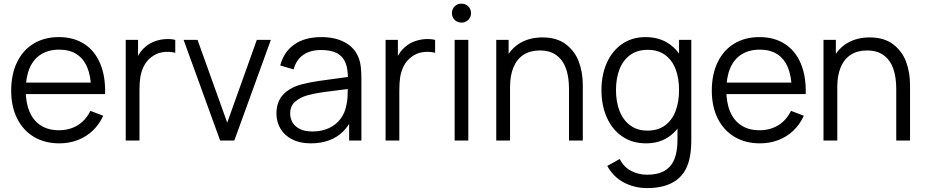

<svg xmlns="http://www.w3.org/2000/svg" viewBox="-20 -754 4962 1030"><path d="M40 -267.7Q40 -355.3 71.4 -420.2Q102.8 -485.2 160.5 -520.1Q218.2 -555 295.7 -555Q375 -555 431.8 -518.4Q488.7 -481.8 517.6 -412.9Q546.5 -344 543.8 -249.3H469V-275.3Q467.7 -345.5 448 -392.6Q428.3 -439.7 390.5 -463.7Q352.7 -487.7 297.7 -487.7Q240 -487.7 199.7 -462.2Q159.3 -436.8 138.7 -388.2Q118 -339.5 118 -270Q118 -202.2 138.7 -154.1Q159.3 -106 199.3 -80.7Q239.3 -55.3 295.7 -55.3Q353.2 -55.3 396.6 -82Q440 -108.7 465 -159.3L533.7 -133Q512.3 -86.2 477.2 -52.9Q442 -19.7 396.3 -2.3Q350.7 15 298.3 15Q220.3 15 161.9 -19.8Q103.5 -54.7 71.8 -118.7Q40 -182.7 40 -267.7ZM92 -311H504.7V-249.3H92Z M654.5 -540H720.5V-410L707.5 -427Q716.5 -450.7 730.9 -471.1Q745.3 -491.5 762.5 -504.7Q782.8 -522.3 810.7 -532.4Q838.5 -542.5 867.2 -544.2Q895.8 -546 920.2 -540V-471Q886.8 -479 852.8 -474Q818.7 -469 790.8 -446.7Q765.2 -426.7 751.3 -398.4Q737.5 -370.2 732.8 -340.2Q728.2 -310.3 728.2 -269.3V0H654.5Z M965 -540H1039.7L1199 -96L1357.7 -540H1433L1237 0H1161Z M1463 -145Q1463 -208.7 1499.5 -247Q1536 -285.3 1600.3 -302Q1642.7 -312.7 1691.7 -319.9Q1740.7 -327.2 1825 -338.2Q1850 -341.2 1872.7 -344.3L1846.3 -328.7Q1847.3 -382.8 1833.5 -417.3Q1819.7 -451.8 1787.7 -468.8Q1755.7 -485.7 1702.3 -485.7Q1645.5 -485.7 1607.7 -460.2Q1569.8 -434.7 1555 -381.7L1483.3 -402.7Q1502.3 -475.7 1558.7 -515.3Q1615 -555 1703.7 -555Q1778.2 -555 1829.8 -527.1Q1881.3 -499.2 1902.7 -447Q1911.8 -425 1915.2 -397.1Q1918.7 -369.2 1918.7 -335.3V0H1853V-135.7L1872 -127.3Q1853.3 -81.3 1821.3 -49.3Q1789.3 -17.3 1745.4 -1.2Q1701.5 15 1647.7 15Q1588.7 15 1546.9 -6.6Q1505.2 -28.2 1484.1 -64.5Q1463 -100.8 1463 -145ZM1838.3 -190.7Q1843.2 -210.3 1844.4 -232.8Q1845.7 -255.2 1845.7 -285.5V-294.7L1873.7 -280L1840 -275.7Q1767.3 -267.3 1718 -260.3Q1668.7 -253.3 1630 -243Q1589.2 -231.3 1562.9 -208.2Q1536.7 -185.2 1536.7 -145Q1536.7 -119.8 1548.9 -97.9Q1561.2 -76 1588 -62.3Q1614.8 -48.7 1656 -48.7Q1706.2 -48.7 1744.8 -66.8Q1783.5 -84.8 1807.2 -117Q1831 -149.2 1838.3 -190.7Z M2048.5 -540H2114.5V-410L2101.5 -427Q2110.5 -450.7 2124.9 -471.1Q2139.3 -491.5 2156.5 -504.7Q2176.8 -522.3 2204.7 -532.4Q2232.5 -542.5 2261.2 -544.2Q2289.8 -546 2314.2 -540V-471Q2280.8 -479 2246.8 -474Q2212.7 -469 2184.8 -446.7Q2159.2 -426.7 2145.3 -398.4Q2131.5 -370.2 2126.8 -340.2Q2122.2 -310.3 2122.2 -269.3V0H2048.5Z M2419 -540H2492.3V0H2419ZM2404.5 -683.5Q2404.5 -697.8 2411.2 -709.5Q2417.8 -721.2 2429.5 -727.8Q2441.2 -734.5 2455.7 -734.5Q2469.8 -734.5 2481.6 -727.8Q2493.3 -721.2 2500.1 -709.5Q2506.8 -697.8 2506.8 -683.5Q2506.8 -669.5 2500.1 -657.8Q2493.3 -646.2 2481.6 -639.5Q2469.8 -632.8 2455.7 -632.8Q2441.2 -632.8 2429.5 -639.5Q2417.8 -646.2 2411.2 -657.8Q2404.5 -669.5 2404.5 -683.5Z M2875.8 -483.3Q2824.2 -483.3 2788.6 -460.2Q2753 -437.2 2734.6 -393.2Q2716.2 -349.3 2716.2 -288L2664.2 -299.7Q2664.2 -380.7 2692.7 -437.9Q2721.2 -495.2 2772.1 -524.2Q2823 -553.3 2890.2 -553.3Q2967.2 -553.3 3015.6 -516.5Q3064 -479.7 3085.2 -422.8Q3106.5 -366 3106.5 -297V0H3032.5V-275.7Q3032.5 -340 3016.7 -385.3Q3000.8 -430.7 2965.9 -457Q2931 -483.3 2875.8 -483.3ZM2642.2 -540H2708.5V-407H2716.2V0H2642.2Z M3237.8 136 3304.5 99Q3325.7 141.5 3365.2 162.4Q3404.8 183.3 3451.2 183.3Q3509.3 183.3 3545.4 162Q3581.5 140.7 3598.2 98.8Q3614.8 57 3614.5 -8.3V-152.7H3622.8V-540H3688.5V-7.7Q3688.5 43.5 3682.5 78.7Q3668.2 168.2 3609.8 211.6Q3551.3 255 3450.8 255Q3384.5 255 3327.7 225.5Q3270.8 196 3237.8 136ZM3206.5 -270.7Q3206.5 -351.7 3235.1 -416.3Q3263.7 -481 3317.2 -518Q3370.8 -555 3443.2 -555Q3517.2 -555 3569.9 -518.5Q3622.7 -482 3649.6 -417.7Q3676.5 -353.3 3676.5 -270.7Q3676.5 -188.8 3649.6 -124.2Q3622.7 -59.5 3570.6 -22.2Q3518.5 15 3446.2 15Q3372.2 15 3317.9 -22.1Q3263.7 -59.2 3235.1 -124.2Q3206.5 -189.2 3206.5 -270.7ZM3622.8 -270.7Q3622.8 -335.2 3604.1 -383.7Q3585.3 -432.2 3547.7 -459.4Q3510 -486.7 3455.2 -486.7Q3398.8 -486.7 3360.5 -458.8Q3322.2 -430.8 3303.3 -382Q3284.5 -333.2 3284.5 -270.7Q3284.5 -208 3303.6 -158.8Q3322.7 -109.7 3360.7 -81.5Q3398.7 -53.3 3453.5 -53.3Q3509.2 -53.3 3547.2 -81Q3585.2 -108.7 3604 -157.7Q3622.8 -206.7 3622.8 -270.7Z M3798.5 -267.7Q3798.5 -355.3 3829.9 -420.2Q3861.3 -485.2 3919 -520.1Q3976.7 -555 4054.2 -555Q4133.5 -555 4190.3 -518.4Q4247.2 -481.8 4276.1 -412.9Q4305 -344 4302.3 -249.3H4227.5V-275.3Q4226.2 -345.5 4206.5 -392.6Q4186.8 -439.7 4149 -463.7Q4111.2 -487.7 4056.2 -487.7Q3998.5 -487.7 3958.2 -462.2Q3917.8 -436.8 3897.2 -388.2Q3876.5 -339.5 3876.5 -270Q3876.5 -202.2 3897.2 -154.1Q3917.8 -106 3957.8 -80.7Q3997.8 -55.3 4054.2 -55.3Q4111.7 -55.3 4155.1 -82Q4198.5 -108.7 4223.5 -159.3L4292.2 -133Q4270.8 -86.2 4235.7 -52.9Q4200.5 -19.7 4154.8 -2.3Q4109.2 15 4056.8 15Q3978.8 15 3920.4 -19.8Q3862 -54.7 3830.2 -118.7Q3798.5 -182.7 3798.5 -267.7ZM3850.5 -311H4263.2V-249.3H3850.5Z M4631.3 -483.3Q4579.7 -483.3 4544.1 -460.2Q4508.5 -437.2 4490.1 -393.2Q4471.7 -349.3 4471.7 -288L4419.7 -299.7Q4419.7 -380.7 4448.2 -437.9Q4476.7 -495.2 4527.6 -524.2Q4578.5 -553.3 4645.7 -553.3Q4722.7 -553.3 4771.1 -516.5Q4819.5 -479.7 4840.8 -422.8Q4862 -366 4862 -297V0H4788V-275.7Q4788 -340 4772.2 -385.3Q4756.3 -430.7 4721.4 -457Q4686.5 -483.3 4631.3 -483.3ZM4397.7 -540H4464V-407H4471.7V0H4397.7Z"/></svg>

Font: Tap Sans
Style: Regular
Weight: 400
Designer: Tap Payments
Foundry: Tap Payments
Version: Version 1.001;Glyphs 3.1.2 (3151)